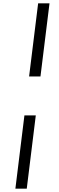

<svg xmlns="http://www.w3.org/2000/svg" viewBox="-20 -869 354 1148"><path d="M154 -412H222L276 -849H208ZM72 259H140L194 -179H126Z"/></svg>

Font: TPK Tissa Web
Style: Italic
Weight: 400
Italic angle: -7°
Designer: Jacques Le Bailly, Suppakit Chalermlarp | Katatrad Co.,Ltd.
Foundry: Jacques Le Bailly, Cadson Demak Co.,Ltd.
Version: Version 5.000;Glyphs 3.1.2 (3151)